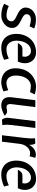

<svg xmlns="http://www.w3.org/2000/svg" viewBox="1178 -1746 579 2974"><g transform="rotate(90 1467.0 -258.5)"><path d="M221.5 10Q183.5 10 139.2 3Q95 -4 37.5 -32L73.5 -105.5Q111.5 -87 148.2 -78.8Q185 -70.5 216.5 -70.5Q259.5 -70.5 282.8 -90Q306 -109.5 309 -138.5Q312.5 -165 297 -182.2Q281.5 -199.5 255.8 -213Q230 -226.5 200.8 -240.5Q171.5 -254.5 146.2 -273Q121 -291.5 107 -319.2Q93 -347 98 -388Q102 -420 124 -451.8Q146 -483.5 185.5 -504.8Q225 -526 281.5 -526Q311.5 -526 345.2 -520.8Q379 -515.5 421.5 -500L387 -428Q355 -438.5 329.2 -443Q303.5 -447.5 281.5 -447.5Q248.5 -447.5 226 -432.8Q203.5 -418 200 -389.5Q196.5 -364.5 212 -347.2Q227.5 -330 253.2 -316.2Q279 -302.5 308.2 -288Q337.5 -273.5 362.8 -254.2Q388 -235 402 -206.8Q416 -178.5 410.5 -136.5Q405.5 -95.5 377.2 -62.2Q349 -29 307.8 -9.5Q266.5 10 221.5 10Z M720.5 11Q662 11 618.5 -10.5Q575 -32 547.8 -70Q520.5 -108 510.2 -157.8Q500 -207.5 506.5 -264Q516.5 -345.5 555.2 -404.8Q594 -464 653.8 -496Q713.5 -528 788.5 -528Q841 -528 879.2 -505.5Q917.5 -483 938.2 -443.5Q959 -404 958.8 -353.2Q958.5 -302.5 933 -246H646Q660.5 -276 682.5 -296.5Q704.5 -317 737.5 -317H854Q863 -353.5 854.5 -383.2Q846 -413 823.8 -431Q801.5 -449 769.5 -449Q731.5 -449 698.5 -428.2Q665.5 -407.5 642.5 -366.2Q619.5 -325 612 -264.5Q604.5 -206 619.2 -162Q634 -118 665.8 -93.8Q697.5 -69.5 742 -69.5Q776.5 -69.5 809.2 -77.2Q842 -85 887.5 -106L906 -32.5Q853 -8 806.2 1.5Q759.5 11 720.5 11Z M1255.5 11Q1188 11 1135.2 -19.2Q1082.5 -49.5 1056 -109.5Q1029.5 -169.5 1040 -259Q1051.5 -346.5 1093.5 -406.5Q1135.5 -466.5 1195.8 -497.2Q1256 -528 1322 -528Q1349 -528 1380.8 -523Q1412.5 -518 1441.5 -506.5L1406 -434Q1380 -441 1356.2 -444.2Q1332.5 -447.5 1311.5 -447.5Q1255.5 -447.5 1210 -400.5Q1164.5 -353.5 1152.5 -259Q1145 -195.5 1158 -153.5Q1171 -111.5 1199.5 -90.5Q1228 -69.5 1265.5 -69.5Q1287.5 -69.5 1314.2 -76Q1341 -82.5 1376.5 -97.5L1395.5 -24Q1352.5 -4.5 1316.2 3.2Q1280 11 1255.5 11Z M1610 11Q1572 11 1541.2 -4.5Q1510.5 -20 1495 -55Q1479.5 -90 1486.5 -150L1531.5 -517H1638L1592 -143.5Q1588 -111.5 1599 -91Q1610 -70.5 1640 -70.5Q1651.5 -70.5 1660.8 -73Q1670 -75.5 1683.5 -78Q1712 -83.5 1733.2 -73.2Q1754.5 -63 1771.5 -40.5Q1715.5 -10.5 1677.2 0.2Q1639 11 1610 11ZM1832 0Q1811 -27 1806.8 -53.5Q1802.5 -80 1806 -110L1856 -517H1961.5L1914.5 -131Q1911 -103.5 1911 -72Q1911 -40.5 1915.5 -5Z M2074.5 0 2116 -350.5Q2121.5 -391.5 2123 -434.2Q2124.5 -477 2120.5 -512L2200.5 -517Q2212 -503 2217.2 -483Q2222.5 -463 2224 -438.5L2222 -419L2233 -438.5Q2257 -477.5 2295.5 -501.2Q2334 -525 2372.5 -525Q2385 -525 2397.5 -522.8Q2410 -520.5 2424.5 -515.5L2400.5 -428Q2384 -432.5 2372.2 -434Q2360.5 -435.5 2350.5 -435.5Q2318.5 -435.5 2288.2 -417Q2258 -398.5 2235.8 -361Q2213.5 -323.5 2206.5 -266.5L2174.5 0Z M2683 11Q2624.5 11 2581 -10.5Q2537.5 -32 2510.2 -70Q2483 -108 2472.8 -157.8Q2462.5 -207.5 2469 -264Q2479 -345.5 2517.8 -404.8Q2556.5 -464 2616.2 -496Q2676 -528 2751 -528Q2803.5 -528 2841.8 -505.5Q2880 -483 2900.8 -443.5Q2921.5 -404 2921.2 -353.2Q2921 -302.5 2895.5 -246H2608.5Q2623 -276 2645 -296.5Q2667 -317 2700 -317H2816.5Q2825.5 -353.5 2817 -383.2Q2808.5 -413 2786.2 -431Q2764 -449 2732 -449Q2694 -449 2661 -428.2Q2628 -407.5 2605 -366.2Q2582 -325 2574.5 -264.5Q2567 -206 2581.8 -162Q2596.5 -118 2628.2 -93.8Q2660 -69.5 2704.5 -69.5Q2739 -69.5 2771.8 -77.2Q2804.5 -85 2850 -106L2868.5 -32.5Q2815.5 -8 2768.8 1.5Q2722 11 2683 11Z"/></g></svg>

Font: Expletus Sans Medium
Style: Italic
Weight: 500
Italic angle: -7°
Version: Version 7.500